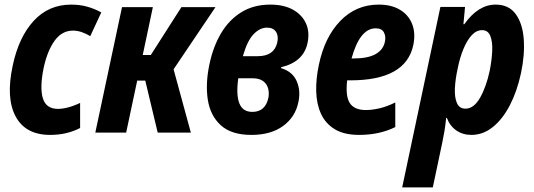

<svg xmlns="http://www.w3.org/2000/svg" viewBox="-20 -576 2319 834"><path d="M198 10Q91 10 48 -70Q5 -150 35 -290Q61 -414 126 -485Q191 -556 289 -556Q327 -556 359 -547Q391 -538 420 -522L372 -419Q354 -430 335 -436.5Q316 -443 297 -443Q249 -443 217.5 -399.5Q186 -356 170 -283Q152 -196 166 -149.5Q180 -103 232 -103Q251 -103 276 -109.5Q301 -116 328 -129V-20Q270 10 198 10Z M394 0 510 -545H644L600 -337H635L768 -545H916L734 -275L809 0H665L611 -226H576L528 0Z M1072 10Q985 10 939 -32Q893 -74 882.5 -144Q872 -214 890 -298Q906 -374 940.5 -432Q975 -490 1028.5 -523Q1082 -556 1154 -556Q1212 -556 1251.5 -534.5Q1291 -513 1308.5 -475.5Q1326 -438 1316 -390Q1299 -307 1201 -284V-280Q1251 -265 1269 -223Q1287 -181 1276 -132Q1263 -68 1210 -29Q1157 10 1072 10ZM1140 -456Q1109 -456 1081.5 -427.5Q1054 -399 1035 -332H1100Q1170 -332 1184 -390Q1191 -419 1179 -437.5Q1167 -456 1140 -456ZM1076 -90Q1133 -90 1146 -152Q1152 -190 1134 -213Q1116 -236 1077 -236H1015Q1005 -165 1019.5 -127.5Q1034 -90 1076 -90Z M1540 10Q1475 10 1434.5 -14.5Q1394 -39 1374.5 -81.5Q1355 -124 1353.5 -178.5Q1352 -233 1365 -294Q1390 -415 1458.5 -485.5Q1527 -556 1625 -556Q1680 -556 1717.5 -533.5Q1755 -511 1770.5 -471Q1786 -431 1775 -379Q1742 -227 1502 -227H1488Q1480 -157 1500 -127.5Q1520 -98 1569 -98Q1596 -98 1628.5 -105.5Q1661 -113 1697 -131V-24Q1628 10 1540 10ZM1612 -453Q1543 -453 1507 -322H1514Q1578 -322 1611.5 -341Q1645 -360 1652 -395Q1657 -418 1647.5 -435.5Q1638 -453 1612 -453Z M1727 238 1893 -546H2000L1993 -471H1997Q2057 -556 2133 -556Q2190 -556 2220 -515Q2250 -474 2255 -406Q2260 -338 2243 -258Q2226 -179 2194.5 -118.5Q2163 -58 2120.5 -24Q2078 10 2028 10Q1990 10 1962 -9.5Q1934 -29 1921 -64H1918Q1915 -33 1910.5 -6Q1906 21 1901 44L1860 238ZM2002 -104Q2038 -104 2065 -151Q2092 -198 2107 -268Q2116 -313 2118 -353.5Q2120 -394 2110 -419.5Q2100 -445 2074 -445Q2049 -445 2028.5 -422.5Q2008 -400 1992.5 -362Q1977 -324 1968 -278Q1958 -233 1956 -193.5Q1954 -154 1964.5 -129Q1975 -104 2002 -104Z"/></svg>

Font: Noto Sans Condensed
Style: Bold Italic
Weight: 700
Width: 3
Italic angle: -12°
Designer: Monotype Design Team
Foundry: Monotype Imaging Inc.
Version: Version 2.013; ttfautohint (v1.8.4.7-5d5b)